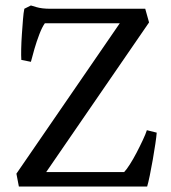

<svg xmlns="http://www.w3.org/2000/svg" viewBox="-20 -682 627 702"><path d="M40 -47 418 -597H144Q134 -583 124 -557Q114 -531 106 -503.5Q98 -476 93 -456L58 -463Q57 -478 57.5 -503Q58 -528 60 -556.5Q62 -585 64 -610.5Q66 -636 69 -650L93 -662Q93 -662 113 -656Q133 -650 164 -650H511L525 -600L149 -53H434Q442 -61 454.5 -80.5Q467 -100 479.5 -124Q492 -148 502.5 -170.5Q513 -193 517 -206L553 -197Q552 -183 548 -156Q544 -129 538.5 -97.5Q533 -66 527.5 -39.5Q522 -13 518 0H49Z"/></svg>

Font: Buenard
Style: Regular
Weight: 400
Version: Version 2.000